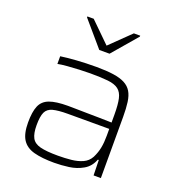

<svg xmlns="http://www.w3.org/2000/svg" viewBox="-135 -849 886 966"><g transform="rotate(20 308.0 -366.5)"><path d="M262 8Q197 8 154 -3.5Q111 -15 90.5 -46.5Q70 -78 70 -138Q70 -195 83.5 -227Q97 -259 132 -272Q167 -285 230 -285Q242 -285 268 -284.5Q294 -284 328.5 -283.5Q363 -283 398.5 -282.5Q434 -282 465 -281V-323Q465 -377 458 -408Q451 -439 431.5 -454Q412 -469 375.5 -473Q339 -477 280 -477Q255 -477 222.5 -475.5Q190 -474 159 -471.5Q128 -469 108 -465V-506Q142 -511 191.5 -514.5Q241 -518 298 -518Q352 -518 389.5 -512.5Q427 -507 451 -494.5Q475 -482 488 -460.5Q501 -439 505.5 -406Q510 -373 510 -328V0H471L469 -82H464Q449 -42 415 -22.5Q381 -3 340.5 2.5Q300 8 262 8ZM268 -32Q305 -32 339 -35.5Q373 -39 399.5 -51Q426 -63 440 -89Q454 -117 459.5 -145.5Q465 -174 465 -210V-247H243Q192 -247 164 -239.5Q136 -232 125.5 -209.5Q115 -187 115 -140Q115 -96 127.5 -72.5Q140 -49 173 -40.5Q206 -32 268 -32ZM282 -603 168 -736V-741H202L309 -636L417 -741H451V-736L337 -603Z"/></g></svg>

Font: Saira SemiExpanded ExtraLight
Style: Regular
Weight: 250
Width: 6
Designer: Hector Gatti with collaboration of the Omnibus-Type team
Foundry: Omnibus-Type
Version: Version 1.101